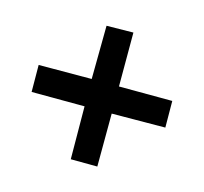

<svg xmlns="http://www.w3.org/2000/svg" viewBox="-100 -716 772 725"><g transform="rotate(-30 286.0 -353.0)"><path d="M433 -575 508 -502 359 -353 506 -205 433 -131 284 -278 137 -132 64 -206 209 -353 63 -500 137 -575 284 -429Z"/></g></svg>

Font: Noto Sans Sundanese
Style: Bold
Weight: 700
Version: Version 2.003